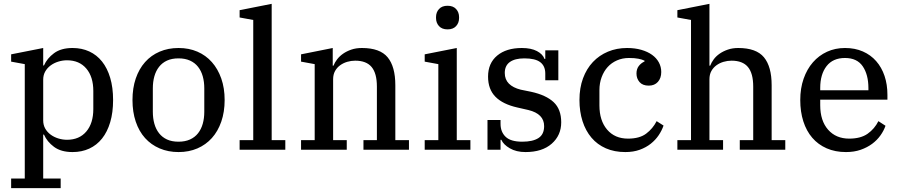

<svg xmlns="http://www.w3.org/2000/svg" viewBox="-20 -780 4684 1000"><path d="M38 150H109V-446L38 -459V-497L205 -530V-439H209Q225 -476 261.5 -503Q298 -530 358 -530Q406 -530 445 -512Q484 -494 511.5 -459.5Q539 -425 554 -374.5Q569 -324 569 -259Q569 -194 554 -143.5Q539 -93 511.5 -58.5Q484 -24 445 -6Q406 12 358 12Q298 12 261.5 -15Q225 -42 209 -79H205V150H296V200H38ZM329 -52Q393 -52 429.5 -95Q466 -138 466 -212V-306Q466 -380 429.5 -423Q393 -466 329 -466Q306 -466 283.5 -459Q261 -452 243.5 -439Q226 -426 215.5 -407.5Q205 -389 205 -365V-153Q205 -129 215.5 -110.5Q226 -92 243.5 -79Q261 -66 283.5 -59Q306 -52 329 -52Z M910 -42Q944 -42 969.5 -53.5Q995 -65 1011.5 -86Q1028 -107 1036 -135.5Q1044 -164 1044 -198V-320Q1044 -354 1036 -382.5Q1028 -411 1011.5 -432Q995 -453 969.5 -464.5Q944 -476 910 -476Q875 -476 850 -464.5Q825 -453 808.5 -432Q792 -411 784 -382.5Q776 -354 776 -320V-198Q776 -164 784 -135.5Q792 -107 808.5 -86Q825 -65 850 -53.5Q875 -42 910 -42ZM910 12Q856 12 811.5 -7Q767 -26 735.5 -61Q704 -96 687 -146.5Q670 -197 670 -259Q670 -321 687 -371Q704 -421 735.5 -456.5Q767 -492 811.5 -511Q856 -530 910 -530Q964 -530 1008 -511Q1052 -492 1083.5 -456.5Q1115 -421 1132.5 -371Q1150 -321 1150 -259Q1150 -197 1132.5 -146.5Q1115 -96 1083.5 -61Q1052 -26 1008 -7Q964 12 910 12Z M1228 -50H1299V-676L1228 -689V-727L1395 -760V-50H1466V0H1228Z M1548 -50H1619V-446L1548 -459V-497L1713 -530V-438H1717Q1723 -454 1735.5 -470.5Q1748 -487 1766.5 -500Q1785 -513 1809.5 -521.5Q1834 -530 1865 -530Q1959 -530 1999 -481.5Q2039 -433 2039 -336V-50H2110V0H1873V-50H1943V-329Q1943 -398 1915.5 -431Q1888 -464 1830 -464Q1809 -464 1788.5 -458Q1768 -452 1751.5 -440Q1735 -428 1725 -410Q1715 -392 1715 -367V-50H1786V0H1548Z M2311 -627Q2282 -627 2266.5 -644Q2251 -661 2251 -686V-691Q2251 -716 2266.5 -733Q2282 -750 2311 -750Q2340 -750 2355.5 -733Q2371 -716 2371 -691V-686Q2371 -661 2355.5 -644Q2340 -627 2311 -627ZM2192 -50H2263V-446L2192 -459V-497L2359 -530V-50H2430V0H2192Z M2717 12Q2669 12 2635.5 -7.5Q2602 -27 2591 -52H2587V0H2519V-155H2587V-135Q2587 -93 2613.5 -67.5Q2640 -42 2700 -42Q2755 -42 2784.5 -61Q2814 -80 2814 -123Q2814 -187 2732 -207L2675 -220Q2599 -237 2560.5 -276Q2522 -315 2522 -381Q2522 -451 2569.5 -490.5Q2617 -530 2698 -530Q2746 -530 2776.5 -514Q2807 -498 2816 -473H2820V-518H2888V-362H2820V-397Q2820 -436 2794 -456Q2768 -476 2711 -476Q2662 -476 2635.5 -457Q2609 -438 2609 -400Q2609 -366 2630.5 -344.5Q2652 -323 2692 -313L2746 -302Q2824 -285 2863.5 -248Q2903 -211 2903 -143Q2903 -75 2853.5 -31.5Q2804 12 2717 12Z M3237 12Q3180 12 3135.5 -7.5Q3091 -27 3060.5 -63Q3030 -99 3014 -149Q2998 -199 2998 -259Q2998 -322 3016.5 -372Q3035 -422 3068 -457Q3101 -492 3146.5 -511Q3192 -530 3246 -530Q3287 -530 3320 -520.5Q3353 -511 3376 -494.5Q3399 -478 3411.5 -455Q3424 -432 3424 -405Q3424 -373 3406.5 -353.5Q3389 -334 3359 -334Q3327 -334 3311 -352.5Q3295 -371 3295 -397Q3295 -420 3306.5 -435.5Q3318 -451 3337 -460V-464Q3325 -470 3305.5 -474Q3286 -478 3256 -478Q3222 -478 3193.5 -465.5Q3165 -453 3145 -431Q3125 -409 3113.5 -378Q3102 -347 3102 -311V-231Q3102 -152 3142 -105Q3182 -58 3251 -58Q3311 -58 3345.5 -84Q3380 -110 3400 -149L3436 -126Q3427 -100 3410.5 -75.5Q3394 -51 3369.5 -31.5Q3345 -12 3312 0Q3279 12 3237 12Z M3508 -50H3579V-676L3508 -689V-727L3675 -760V-438H3679Q3685 -454 3697 -470.5Q3709 -487 3727.5 -500Q3746 -513 3770.5 -521.5Q3795 -530 3825 -530Q3919 -530 3959 -481.5Q3999 -433 3999 -336V-50H4070V0H3833V-50H3903V-329Q3903 -398 3875.5 -431Q3848 -464 3790 -464Q3769 -464 3748.5 -458Q3728 -452 3711.5 -440Q3695 -428 3685 -410Q3675 -392 3675 -367V-50H3746V0H3508Z M4386 12Q4330 12 4285.5 -7.5Q4241 -27 4210.5 -62.5Q4180 -98 4164 -148Q4148 -198 4148 -259Q4148 -320 4165.5 -370Q4183 -420 4214 -455.5Q4245 -491 4287.5 -510.5Q4330 -530 4381 -530Q4433 -530 4474 -512Q4515 -494 4543.5 -461.5Q4572 -429 4587 -384.5Q4602 -340 4602 -286V-261H4252V-232Q4252 -151 4293 -104.5Q4334 -58 4403 -58Q4463 -58 4499 -83.5Q4535 -109 4555 -149L4592 -125Q4583 -99 4565.5 -74.5Q4548 -50 4522.5 -31Q4497 -12 4463 0Q4429 12 4386 12ZM4252 -310H4503V-321Q4503 -391 4473.5 -434.5Q4444 -478 4381 -478Q4318 -478 4285 -435.5Q4252 -393 4252 -322Z"/></svg>

Font: IBM Plex Serif Text
Style: Regular
Weight: 450
Designer: Mike Abbink, Paul van der Laan, Pieter van Rosmalen
Foundry: Bold Monday
Version: Version 3.001